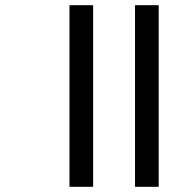

<svg xmlns="http://www.w3.org/2000/svg" viewBox="-20 -718 743 738"><path d="M247 0H338V-698H247ZM499 0H590V-698H499Z"/></svg>

Font: IBM Plex Devanagari Text
Style: Regular
Weight: 450
Designer: Mike Abbink, Paul van der Laan, Pieter van Rosmalen, Erin McLaughlin
Foundry: Bold Monday
Version: Version 1.0